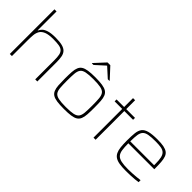

<svg xmlns="http://www.w3.org/2000/svg" viewBox="53 -1497 2260 2260"><g transform="rotate(45 1182.5 -367.5)"><path d="M116 0V-743H151V-430H155Q163 -450 183 -470.5Q203 -491 245.5 -504.5Q288 -518 361 -518Q430 -518 472.5 -507Q515 -496 537 -472.5Q559 -449 566.5 -411.5Q574 -374 574 -320V0H539V-315Q539 -371 532 -404.5Q525 -438 505 -456Q485 -474 449 -480Q413 -486 354 -486Q278 -486 236 -469Q194 -452 176 -421.5Q158 -391 154.5 -350.5Q151 -310 151 -264V0Z M1023 8Q953 8 907.5 1.5Q862 -5 836 -21.5Q810 -38 797.5 -68Q785 -98 782 -143.5Q779 -189 779 -254Q779 -319 782 -365Q785 -411 797.5 -441Q810 -471 836 -487.5Q862 -504 907.5 -511Q953 -518 1023 -518Q1093 -518 1138.5 -511Q1184 -504 1210 -487.5Q1236 -471 1248.5 -441Q1261 -411 1264 -365Q1267 -319 1267 -254Q1267 -189 1264 -143.5Q1261 -98 1248.5 -68Q1236 -38 1210 -21.5Q1184 -5 1138.5 1.5Q1093 8 1023 8ZM1023 -24Q1101 -24 1144 -33Q1187 -42 1205.5 -66Q1224 -90 1228 -135.5Q1232 -181 1232 -254Q1232 -327 1228 -373Q1224 -419 1205.5 -443.5Q1187 -468 1144 -477Q1101 -486 1023 -486Q945 -486 902 -477Q859 -468 840.5 -443.5Q822 -419 818 -373Q814 -327 814 -254Q814 -181 818 -135.5Q822 -90 840.5 -66Q859 -42 902 -33Q945 -24 1023 -24ZM877 -605V-610L1000 -743H1046L1169 -610V-605H1142L1023 -713L904 -605Z M1509 0V-478H1383V-510H1509V-658H1544V-510H1690V-478H1544V0Z M2055 8Q1991 8 1947.5 1Q1904 -6 1877 -23.5Q1850 -41 1835.5 -71Q1821 -101 1816 -146Q1811 -191 1811 -254Q1811 -329 1816.5 -379.5Q1822 -430 1845 -460.5Q1868 -491 1918.5 -504.5Q1969 -518 2059 -518Q2121 -518 2161.5 -510Q2202 -502 2225.5 -484.5Q2249 -467 2260 -436.5Q2271 -406 2274.5 -361.5Q2278 -317 2278 -256V-243H1846Q1846 -177 1852.5 -134Q1859 -91 1880.5 -67Q1902 -43 1945 -33.5Q1988 -24 2060 -24Q2091 -24 2126 -26Q2161 -28 2195 -31Q2229 -34 2255 -38V-5Q2233 -1 2200 2Q2167 5 2129.5 6.5Q2092 8 2055 8ZM2243 -255V-296Q2243 -360 2234 -398Q2225 -436 2204 -455Q2183 -474 2147 -480Q2111 -486 2056 -486Q1985 -486 1943 -478.5Q1901 -471 1880 -449Q1859 -427 1852.5 -385.5Q1846 -344 1846 -275H2263Z"/></g></svg>

Font: Saira Expanded Thin
Style: Regular
Weight: 250
Width: 7
Designer: Hector Gatti with collaboration of the Omnibus-Type team
Foundry: Omnibus-Type
Version: Version 1.101